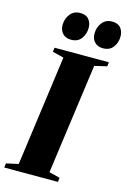

<svg xmlns="http://www.w3.org/2000/svg" viewBox="-164 -1042 739 1108"><g transform="rotate(15 205.5 -487.5)"><path d="M-21 0 -18 -25.5 54.5 -41.5 144.5 -701 77 -718 80.5 -743H405L402 -718L328.5 -701L238 -41.5L302.5 -25.5L300 0ZM160 -812Q127 -812 109 -831.8Q91 -851.5 91 -882Q91.5 -920 113.2 -947.5Q135 -975 172 -975Q208 -975 224.8 -954Q241.5 -933 241 -903.5Q241 -867.5 220.5 -839.8Q200 -812 160 -812ZM350.5 -812Q318 -812 299.8 -831.8Q281.5 -851.5 282 -882Q282 -920 304 -947.5Q326 -975 362.5 -975Q398.5 -975 415.2 -954Q432 -933 431.5 -903.5Q431.5 -867.5 411 -839.8Q390.5 -812 350.5 -812Z"/></g></svg>

Font: Merriweather 120pt Black
Style: Italic
Weight: 900
Italic angle: -7.8°
Version: Version 2.101